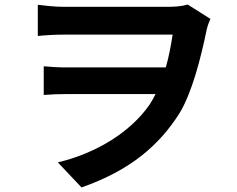

<svg xmlns="http://www.w3.org/2000/svg" viewBox="-20 -763 1040 843"><path d="M804 -743C778 -735 745 -733 713 -733H260C217 -733 173 -739 146 -742V-605C173 -608 219 -611 261 -611H738C730 -560 721 -512 708 -467H269C238 -467 202 -469 172 -472V-346C208 -349 238 -350 274 -350H663C655 -334 646 -318 637 -304C554 -184 405 -91 234 -50L338 60C554 -16 678 -125 767 -264C823 -355 862 -509 888 -635C892 -652 898 -667 904 -680Z"/></svg>

Font: Genne Gothic Bold
Style: Regular
Weight: 700
Designer: Ryoko NISHIZUKA (kana & ideographs); Paul D. Hunt (Latin, Greek & Cyrillic); Wenlong ZHANG (bopomofo); Sandoll Communica
Foundry: Adobe Systems Incorporated
Version: Version 1.004;PS 1.004;hotconv 16.6.51;makeotf.lib2.5.65220